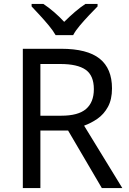

<svg xmlns="http://www.w3.org/2000/svg" viewBox="-20 -964 662 984"><path d="M294 -714Q427 -714 490.5 -663.5Q554 -613 554 -511Q554 -454 533 -416Q512 -378 479.5 -355.5Q447 -333 411 -320L607 0H502L329 -295H187V0H97V-714ZM289 -636H187V-371H294Q381 -371 421 -405.5Q461 -440 461 -507Q461 -577 419 -606.5Q377 -636 289 -636ZM265 -784Q252 -807 230 -833.5Q208 -860 184 -886Q160 -912 142 -931V-944H202Q228 -927 256 -903Q284 -879 309 -852Q336 -879 364 -903Q392 -927 418 -944H480V-931Q461 -912 436.5 -886Q412 -860 389.5 -833.5Q367 -807 355 -784Z"/></svg>

Font: Noto Sans Sharada
Style: Regular
Weight: 400
Designer: Monotype Design Team
Foundry: Monotype Imaging Inc.
Version: Version 2.006; ttfautohint (v1.8.4.7-5d5b)